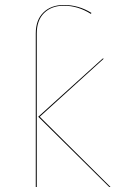

<svg xmlns="http://www.w3.org/2000/svg" viewBox="-20 -753 490 773"><path d="M128 -618V0H124V-618Q124 -673 155 -703Q186 -733 237 -733Q297 -733 348 -701L346 -697Q294 -730 237 -730Q188 -730 158 -701Q128 -672 128 -618ZM425 0H420L134 -283L393 -517H398L140 -283Z"/></svg>

Font: FiraGO Four
Style: Regular
Weight: 100
Designer: bBox Type
Foundry: bBox Type GmbH
Version: Version 1.001